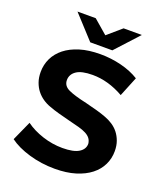

<svg xmlns="http://www.w3.org/2000/svg" viewBox="-163 -1008 963 1127"><g transform="rotate(20 319.0 -444.5)"><path d="M28 -69 83 -191Q128 -158 189.5 -138Q251 -118 314 -118Q383 -118 416 -138.5Q449 -159 449 -193Q447 -212 437 -225.5Q427 -239 408 -249Q389 -259 361.5 -266.5Q334 -274 297 -283Q257 -293 224.5 -302Q192 -311 166 -321Q140 -330 117.5 -345.5Q95 -361 78.5 -382Q62 -403 52 -431Q42 -459 42 -494Q42 -540 61 -579.5Q80 -619 117 -648.5Q154 -678 209 -695Q264 -712 337 -712Q404 -712 468 -696Q532 -680 580 -650L530 -527Q433 -582 336 -582Q267 -582 235 -560Q203 -538 203 -502Q203 -466 240 -448.5Q277 -431 355 -414Q395 -404 427.5 -395Q460 -386 486 -376Q511 -367 534 -352Q557 -337 573.5 -316Q590 -295 600 -267.5Q610 -240 610 -205Q610 -160 591 -120.5Q572 -81 534.5 -51.5Q497 -22 441.5 -5Q386 12 313 12Q229 12 152.5 -10.5Q76 -33 28 -69ZM526 -901 394 -757H256L124 -901H238L325 -826L412 -901Z"/></g></svg>

Font: CMG Sans
Style: Bold
Weight: 700
Designer: Julieta Ulanovsky
Foundry: Julieta Ulanovsky
Version: Version 7.200